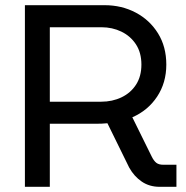

<svg xmlns="http://www.w3.org/2000/svg" viewBox="-20 -720 718 740"><path d="M76 0V-700H383Q449 -700 503 -671.5Q557 -643 589 -591.5Q621 -540 621 -471Q621 -401 585.5 -347.5Q550 -294 490 -268L565 -116Q573 -100 582.5 -92.5Q592 -85 610 -85H660V0H595Q556 0 526.5 -20Q497 -40 478 -74L394 -245Q384 -244 372.5 -243.5Q361 -243 349 -243H172V0ZM172 -328H370Q413 -328 448.5 -345Q484 -362 504.5 -394Q525 -426 525 -471Q525 -517 504 -549Q483 -581 448 -598Q413 -615 371 -615H172Z"/></svg>

Font: MuseoModerno SemiBold
Style: Regular
Weight: 400
Version: Version 1.001